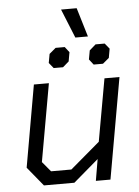

<svg xmlns="http://www.w3.org/2000/svg" viewBox="-58 -898 683 943"><g transform="rotate(-5 283.5 -426.5)"><path d="M43 -94 114 -498H188L120 -115L161 -66H261L407 -190L462 -498H536L448 0H376L394 -106L270 0H120ZM279 -853H356L399 -710H337ZM196 -597 204 -641 236 -668H281L302 -641L294 -596L264 -570H218ZM394 -597 402 -641 433 -668H478L500 -641L492 -596L461 -570H415Z"/></g></svg>

Font: Chakra Petch
Style: Italic
Weight: 400
Italic angle: -10°
Designer: Katatrad Aksorn Co.,Ltd.
Foundry: Cadson Demak Co.,Ltd.
Version: Version 1.000; ttfautohint (v1.6)